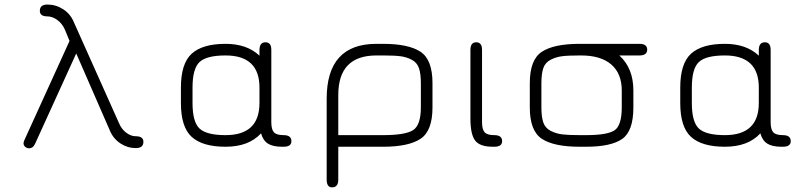

<svg xmlns="http://www.w3.org/2000/svg" viewBox="-20 -642 3551 840"><path d="M460.9 -70.3 313.5 -408.2 133.8 -13.7Q125 6.8 106.4 6.8Q97.7 6.8 90.3 0.5Q83 -5.9 83 -15.6Q83 -19.5 85.9 -27.3L284.2 -462.9L263.7 -512.7Q252 -539.1 230.5 -554.7Q209 -570.3 187.5 -570.3Q154.3 -570.3 154.3 -594.7Q154.3 -622.1 187.5 -622.1Q224.6 -622.1 256.3 -601.6Q288.1 -581.1 302.7 -545.9L501 -102.5Q511.7 -77.1 532.2 -61.5Q552.7 -45.9 574.2 -45.9Q607.4 -45.9 607.4 -21.5Q607.4 5.9 574.2 5.9Q538.1 5.9 506.8 -14.6Q475.6 -35.2 460.9 -70.3Z M1220.7 0H1213.9Q1173.8 0 1152.3 -13.7Q1130.9 -27.3 1122.1 -58.6Q1068.4 0 966.8 0Q866.2 0 818.8 -43Q771.5 -85.9 771.5 -191.4V-258.8Q771.5 -364.3 818.8 -407.2Q866.2 -450.2 966.8 -450.2Q1060.5 -450.2 1115.2 -398.4V-422.9Q1115.2 -457 1141.6 -457Q1167 -457 1167 -423.8V-107.4Q1167 -76.2 1178.2 -63.5Q1189.5 -50.8 1220.7 -50.8Q1254.9 -50.8 1254.9 -24.4Q1254.9 0 1220.7 0ZM966.8 -399.4Q883.8 -399.4 853 -370.6Q822.3 -341.8 822.3 -258.8V-191.4Q822.3 -108.4 853 -79.6Q883.8 -50.8 966.8 -50.8Q1115.2 -50.8 1115.2 -191.4V-258.8Q1115.2 -399.4 966.8 -399.4Z M1821.3 -277.3Q1821.3 -319.3 1813 -343.8Q1804.7 -368.2 1781.7 -380.4Q1758.8 -392.6 1731.9 -396Q1705.1 -399.4 1655.3 -399.4H1627Q1460 -399.4 1460 -226.6V-50.8H1656.2Q1752 -50.8 1786.6 -72.3Q1821.3 -93.8 1821.3 -172.9ZM1627 -450.2H1655.3Q1767.6 -450.2 1819.8 -415.5Q1872.1 -380.9 1872.1 -278.3V-171.9Q1872.1 -69.3 1819.8 -34.7Q1767.6 0 1656.2 0H1460V143.6Q1460 177.7 1432.6 177.7Q1409.2 177.7 1409.2 143.6V-210Q1409.2 -450.2 1627 -450.2Z M2142.6 0H2135.7Q2079.1 0 2058.6 -27.3Q2038.1 -54.7 2038.1 -123V-423.8Q2038.1 -457 2063.5 -457Q2088.9 -457 2088.9 -423.8V-107.4Q2088.9 -76.2 2100.1 -63.5Q2111.3 -50.8 2142.6 -50.8Q2176.8 -50.8 2176.8 -24.4Q2176.8 0 2142.6 0Z M2777.3 -450.2Q2811.5 -450.2 2811.5 -424.8Q2811.5 -399.4 2777.3 -399.4H2689.5Q2751 -343.8 2751 -246.1V-171.9Q2751 -68.4 2702.1 -34.2Q2653.3 0 2543.9 0H2515.6Q2403.3 0 2350.6 -34.7Q2297.9 -69.3 2297.9 -171.9V-278.3Q2297.9 -380.9 2350.6 -415.5Q2403.3 -450.2 2515.6 -450.2ZM2515.6 -399.4Q2465.8 -399.4 2439 -396Q2412.1 -392.6 2388.7 -380.4Q2365.2 -368.2 2356.9 -343.8Q2348.6 -319.3 2348.6 -277.3V-172.9Q2348.6 -130.9 2356.9 -106.4Q2365.2 -82 2388.7 -69.8Q2412.1 -57.6 2439 -54.2Q2465.8 -50.8 2515.6 -50.8H2543.9Q2636.7 -50.8 2668.5 -71.8Q2700.2 -92.8 2700.2 -172.9V-246.1Q2700.2 -320.3 2654.3 -359.9Q2608.4 -399.4 2522.5 -399.4Z M3405.3 0H3398.4Q3358.4 0 3336.9 -13.7Q3315.4 -27.3 3306.6 -58.6Q3252.9 0 3151.4 0Q3050.8 0 3003.4 -43Q2956.1 -85.9 2956.1 -191.4V-258.8Q2956.1 -364.3 3003.4 -407.2Q3050.8 -450.2 3151.4 -450.2Q3245.1 -450.2 3299.8 -398.4V-422.9Q3299.8 -457 3326.2 -457Q3351.6 -457 3351.6 -423.8V-107.4Q3351.6 -76.2 3362.8 -63.5Q3374 -50.8 3405.3 -50.8Q3439.5 -50.8 3439.5 -24.4Q3439.5 0 3405.3 0ZM3151.4 -399.4Q3068.4 -399.4 3037.6 -370.6Q3006.8 -341.8 3006.8 -258.8V-191.4Q3006.8 -108.4 3037.6 -79.6Q3068.4 -50.8 3151.4 -50.8Q3299.8 -50.8 3299.8 -191.4V-258.8Q3299.8 -399.4 3151.4 -399.4Z"/></svg>

Font: Jura
Style: Book
Weight: 400
Version: Version 2.3